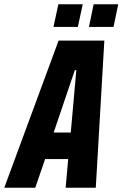

<svg xmlns="http://www.w3.org/2000/svg" viewBox="-64 -878 573 898"><path d="M-44 0 210 -688H424L384 0H243L255 -134H147L101 0ZM187 -258H267L293 -550H286ZM352 -752 374 -858H489L467 -752ZM186 -752 209 -858H323L300 -752Z"/></svg>

Font: Saira Condensed ExtraBold
Style: Italic
Weight: 800
Width: 3
Italic angle: -12°
Designer: Hector Gatti with collaboration of the Omnibus-Type team
Foundry: Omnibus-Type
Version: Version 1.101